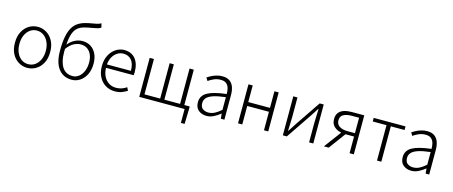

<svg xmlns="http://www.w3.org/2000/svg" viewBox="-54 -1577 5983 2535"><g transform="rotate(15 2938.0 -309.5)"><path d="M296.9 13.2Q232.4 13.2 177.5 -19.8Q122.6 -52.7 89.4 -115.2Q56.2 -177.7 56.2 -266.1Q56.2 -355 89.4 -417.7Q122.6 -480.5 177.5 -513.7Q232.4 -546.9 296.9 -546.9Q361.3 -546.9 416.3 -513.7Q471.2 -480.5 504.6 -417.7Q538.1 -355 538.1 -266.1Q538.1 -177.7 504.6 -115.2Q471.2 -52.7 416.3 -19.8Q361.3 13.2 296.9 13.2ZM296.9 -37.1Q349.1 -37.1 389.9 -65.9Q430.7 -94.7 454.3 -146.5Q478 -198.2 478 -266.1Q478 -334 454.3 -385.7Q430.7 -437.5 389.9 -466.8Q349.1 -496.1 296.9 -496.1Q245.1 -496.1 204.3 -466.8Q163.6 -437.5 140.4 -385.7Q117.2 -334 117.2 -266.1Q117.2 -198.2 140.4 -146.5Q163.6 -94.7 204.3 -65.9Q245.1 -37.1 296.9 -37.1Z M715.3 -311Q715.3 -184.1 762.2 -110.6Q809.1 -37.1 904.3 -37.1Q950.7 -37.1 988.3 -66.2Q1025.9 -95.2 1048.1 -147Q1070.3 -198.7 1070.3 -266.1Q1070.3 -324.7 1051.3 -370.4Q1032.2 -416 994.6 -442.6Q957 -469.2 902.3 -469.2Q857.9 -469.2 810.8 -445.3Q763.7 -421.4 716.3 -358.9Q715.3 -347.7 715.3 -335.7Q715.3 -323.7 715.3 -311ZM904.3 13.2Q788.1 13.2 723.1 -72.5Q658.2 -158.2 658.2 -317.9Q658.2 -432.1 673.1 -509.5Q688 -586.9 716.6 -635.7Q745.1 -684.6 785.9 -712.4Q826.7 -740.2 878.7 -754.9Q930.7 -769.5 992.2 -778.8Q1020.5 -783.7 1037.1 -787.4Q1053.7 -791 1065.9 -795.9Q1078.1 -800.8 1094.2 -809.1L1107.4 -752.9Q1085.4 -739.3 1061 -732.7Q1036.6 -726.1 1004.4 -721.2Q937 -710 886.2 -696.5Q835.4 -683.1 800.3 -654.1Q765.1 -625 744.9 -568.6Q724.6 -512.2 718.3 -416Q757.8 -465.3 808.8 -491.7Q859.9 -518.1 913.1 -518.1Q980 -518.1 1028.8 -486.8Q1077.6 -455.6 1104.5 -398.7Q1131.3 -341.8 1131.3 -266.1Q1131.3 -180.2 1099.9 -117.4Q1068.4 -54.7 1016.8 -20.8Q965.3 13.2 904.3 13.2Z M1492.7 13.2Q1423.8 13.2 1367.7 -20.3Q1311.5 -53.7 1278.1 -116.2Q1244.6 -178.7 1244.6 -266.1Q1244.6 -352.5 1278.1 -415.5Q1311.5 -478.5 1365 -512.7Q1418.5 -546.9 1478.5 -546.9Q1575.2 -546.9 1629.9 -481.4Q1684.6 -416 1684.6 -298.8Q1684.6 -276.4 1681.6 -256.8H1303.7Q1305.2 -191.9 1329.8 -142.1Q1354.5 -92.3 1397.7 -64.2Q1440.9 -36.1 1498.5 -36.1Q1541 -36.1 1575.7 -48.6Q1610.4 -61 1640.6 -82L1662.6 -39.1Q1630.4 -18.6 1590.3 -2.7Q1550.3 13.2 1492.7 13.2ZM1303.7 -303.2H1631.3Q1631.3 -399.9 1590.3 -448.5Q1549.3 -497.1 1479.5 -497.1Q1436 -497.1 1397.9 -473.9Q1359.9 -450.7 1334.5 -407.2Q1309.1 -363.8 1303.7 -303.2Z M1826.7 0V-533.2H1884.8V-49.8H2099.6V-533.2H2156.7V-49.8H2371.6V-533.2H2429.7V-49.8H2503.4V-15.1L2497.6 189.9H2446.8V0Z M2747.6 13.2Q2683.1 13.2 2637.9 -23.2Q2592.8 -59.6 2592.8 -133.8Q2592.8 -222.7 2674.6 -268.8Q2756.3 -314.9 2932.6 -335Q2933.6 -374.5 2924.1 -411.4Q2914.6 -448.2 2887.9 -472.2Q2861.3 -496.1 2810.5 -496.1Q2758.3 -496.1 2714.4 -476.1Q2670.4 -456.1 2642.6 -435.1L2616.7 -477.1Q2637.2 -491.2 2668 -507.3Q2698.7 -523.4 2737.1 -535.2Q2775.4 -546.9 2818.8 -546.9Q2882.3 -546.9 2919.9 -519.3Q2957.5 -491.7 2974.1 -444.3Q2990.7 -397 2990.7 -337.9V0H2941.9L2935.5 -67.9H2933.6Q2893.1 -35.2 2845.9 -11Q2798.8 13.2 2747.6 13.2ZM2759.8 -36.1Q2804.2 -36.1 2845 -56.9Q2885.7 -77.6 2932.6 -119.1V-292Q2827.6 -279.8 2765.9 -259.3Q2704.1 -238.8 2677.5 -208.5Q2650.9 -178.2 2650.9 -137.2Q2650.9 -82 2683.1 -59.1Q2715.3 -36.1 2759.8 -36.1Z M3176.8 0V-533.2H3234.9V-306.2H3531.7V-533.2H3589.8V0H3531.7V-252.9H3234.9V0Z M3789.6 0V-533.2H3846.7V-275.9Q3846.7 -233.4 3844.2 -181.4Q3841.8 -129.4 3840.3 -76.2H3844.2Q3860.4 -100.6 3882.1 -134Q3903.8 -167.5 3919.4 -191.9L4150.4 -533.2H4205.6V0H4148.4V-255.9Q4148.4 -300.3 4150.9 -352.1Q4153.3 -403.8 4155.3 -457H4150.4Q4134.8 -432.1 4113 -399.2Q4091.3 -366.2 4075.7 -341.8L3844.2 0Z M4701.7 0V-228H4585.4H4584.5L4416.5 0H4350.6L4524.9 -233.9Q4466.3 -245.1 4426.5 -281.5Q4386.7 -317.9 4386.7 -383.8Q4386.7 -439 4413.1 -471.7Q4439.5 -504.4 4485.4 -518.8Q4531.2 -533.2 4589.8 -533.2H4759.8V0ZM4602.5 -273.9H4701.7V-484.9H4602.5Q4530.8 -484.9 4488.8 -460.9Q4446.8 -437 4446.8 -382.8Q4446.8 -329.1 4488.8 -301.5Q4530.8 -273.9 4602.5 -273.9Z M5076.7 0V-483.9H4888.7V-533.2H5323.7V-483.9H5135.7V0Z M5546.9 13.2Q5482.4 13.2 5437.3 -23.2Q5392.1 -59.6 5392.1 -133.8Q5392.1 -222.7 5473.9 -268.8Q5555.7 -314.9 5731.9 -335Q5732.9 -374.5 5723.4 -411.4Q5713.9 -448.2 5687.3 -472.2Q5660.6 -496.1 5609.9 -496.1Q5557.6 -496.1 5513.7 -476.1Q5469.7 -456.1 5441.9 -435.1L5416 -477.1Q5436.5 -491.2 5467.3 -507.3Q5498 -523.4 5536.4 -535.2Q5574.7 -546.9 5618.2 -546.9Q5681.6 -546.9 5719.2 -519.3Q5756.8 -491.7 5773.4 -444.3Q5790 -397 5790 -337.9V0H5741.2L5734.9 -67.9H5732.9Q5692.4 -35.2 5645.3 -11Q5598.1 13.2 5546.9 13.2ZM5559.1 -36.1Q5603.5 -36.1 5644.3 -56.9Q5685.1 -77.6 5731.9 -119.1V-292Q5627 -279.8 5565.2 -259.3Q5503.4 -238.8 5476.8 -208.5Q5450.2 -178.2 5450.2 -137.2Q5450.2 -82 5482.4 -59.1Q5514.6 -36.1 5559.1 -36.1Z"/></g></svg>

Font: Source Han Sans CN Light
Style: Regular
Weight: 300
Designer: Ryoko NISHIZUKA  (kana, bopomofo & ideographs); Paul D. Hunt (Latin, Greek & Cyrillic); Sandoll Communications , Soo-you
Foundry: Adobe
Version: Version 2.000;hotconv 1.0.107;makeotfexe 2.5.65593